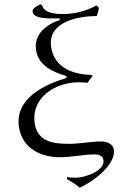

<svg xmlns="http://www.w3.org/2000/svg" viewBox="-20 -721 587 889"><path d="M507 -28C502 -58 472 -66 448 -66C399 -66 351 -55 300 -55C233 -55 155 -62 141 -148C122 -270 237 -340 345 -340C359 -340 373 -339 386 -338C392 -348 399 -359 408 -366L404 -374C323 -376 233 -404 217 -501C198 -619 338 -646 428 -647C433 -660 436 -673 438 -685L427 -696C382 -671 328 -656 272 -656C244 -656 184 -658 175 -697L167 -701C156 -695 128 -684 131 -666C136 -627 238 -637 256 -636L258 -629C197 -609 135 -563 147 -489C158 -417 224 -388 287 -369L288 -360C184 -329 47 -264 68 -131C84 -32 171 7 258 7C313 7 365 -6 419 -6C437 -6 455 -1 459 20C467 70 372 102 331 102C317 102 304 101 291 99L289 108C311 120 332 133 349 148C404 125 518 43 507 -28Z"/></svg>

Font: Asana Math
Style: Regular
Weight: 400
Version: Version 000.958